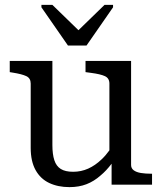

<svg xmlns="http://www.w3.org/2000/svg" viewBox="-20 -758 664 788"><path d="M195 -508V-163Q195 -125 203 -100.5Q211 -76 229.5 -64.5Q248 -53 280 -53Q313 -53 342 -66Q371 -79 397 -104Q414 -120 429 -141V-415Q429 -437 410.5 -445.5Q392 -454 353 -459L331 -462V-508H518V-81Q518 -67 529 -59Q540 -51 558.5 -48Q577 -45 601 -45H604V0H438V-86Q416 -57 393 -38Q366 -14 335 -2Q304 10 265 10Q218 10 182 -7Q146 -24 126 -60Q106 -96 106 -151V-415Q106 -437 88 -445.5Q70 -454 32 -460L20 -462V-508ZM259 -571 150 -728V-738H195L302 -634L409 -738H444V-728L335 -571Z"/></svg>

Font: Roboto Serif 20pt
Style: Regular
Weight: 400
Designer: Greg Gazdowicz
Foundry: Commercial Type
Version: Version 1.008